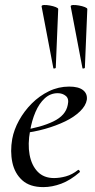

<svg xmlns="http://www.w3.org/2000/svg" viewBox="-20 -753 387 785"><path d="M157 12Q102 12 71 -16Q40 -44 30.5 -89Q21 -134 30 -185Q37 -223 58 -261Q79 -299 110 -330Q141 -361 180 -380Q219 -399 263 -399Q301 -399 319.5 -384.5Q338 -370 335 -345Q331 -321 307.5 -298Q284 -275 247 -257Q210 -239 164 -226Q118 -213 70 -208L72 -221Q147 -232 198 -256.5Q249 -281 257 -324Q263 -349 249.5 -360.5Q236 -372 216 -372Q186 -372 163 -351Q140 -330 125 -295Q110 -260 103 -218Q93 -164 101 -120.5Q109 -77 134 -51Q159 -25 201 -25Q224 -25 249.5 -32Q275 -39 299 -58Q301 -60 304.5 -56Q308 -52 306 -49Q268 -16 230.5 -2Q193 12 157 12ZM198 -475 150 -727Q150 -732 160 -732.5Q170 -733 184 -730.5Q198 -728 208 -724Q218 -720 218 -716L208 -476Q208 -474 203 -473Q198 -472 198 -475ZM317 -475 269 -727Q269 -732 279 -732.5Q289 -733 303 -730.5Q317 -728 327 -724Q337 -720 337 -716L327 -476Q327 -474 322 -473Q317 -472 317 -475Z"/></svg>

Font: Cormorant Light Medium
Style: Italic
Weight: 500
Italic angle: -10°
Version: Version 4.000